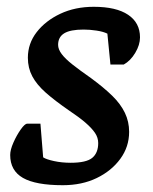

<svg xmlns="http://www.w3.org/2000/svg" viewBox="-20 -534 451 565"><path d="M165 11Q85 11 47.5 -10.5Q10 -32 10 -78Q10 -93 19.5 -114.5Q29 -136 41 -153Q53 -170 60 -170H99L107 -71Q116 -65 139 -60Q162 -55 188 -55Q234 -55 251.5 -69.5Q269 -84 269 -113Q269 -129 259.5 -143Q250 -157 231.5 -173Q213 -189 183 -209Q141 -238 114.5 -261.5Q88 -285 75 -309.5Q62 -334 62 -364Q62 -406 88 -439.5Q114 -473 157.5 -493.5Q201 -514 256 -514Q322 -514 357 -490.5Q392 -467 392 -424Q392 -402 378 -378.5Q364 -355 344 -344H305L296 -435Q284 -441 264 -444Q244 -447 226 -447Q187 -447 169 -436Q151 -425 151 -402Q151 -389 161.5 -375Q172 -361 193.5 -344Q215 -327 248 -304Q286 -276 310.5 -252Q335 -228 347.5 -202Q360 -176 360 -146Q360 -102 334 -66.5Q308 -31 264.5 -10Q221 11 165 11Z"/></svg>

Font: Faustina SemiBold
Style: Italic
Weight: 600
Italic angle: -8°
Designer: Alfonso Garcia
Foundry: http://www.omnibus-type.com
Version: Version 1.200